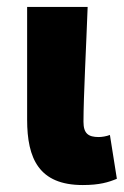

<svg xmlns="http://www.w3.org/2000/svg" viewBox="-20 -520 356 552"><path d="M218 12C266 12 292 4 316 -6L296 -132C286 -128 272 -126 264 -126C234 -126 220 -136 220 -170C220 -240 228 -390 232 -500H58V-176C58 -64 92 12 218 12Z"/></svg>

Font: Source Sans Pro Black
Style: Regular
Weight: 900
Designer: Paul D. Hunt
Foundry: Adobe Systems Incorporated
Version: Version 3.006;hotconv 1.0.111;makeotfexe 2.5.65597